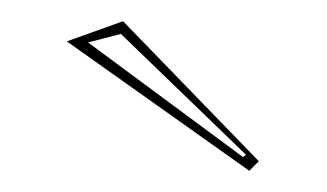

<svg xmlns="http://www.w3.org/2000/svg" viewBox="-20 -745 308 181"><path d="M215 -584 43 -706 96 -725 224 -593ZM212 -599 94 -713 63 -705 209 -597Z"/></svg>

Font: Kalnia Glaze Thin Light
Style: Regular
Weight: 300
Version: Version 1.110